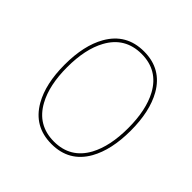

<svg xmlns="http://www.w3.org/2000/svg" viewBox="-180 -877 1046 1046"><g transform="rotate(45 342.5 -354.0)"><path d="M557.6 -113.3Q491.7 2.4 356.9 2.4H356Q220.7 2.4 154.3 -113.8Q101.1 -207 101.1 -354.5Q101.1 -502 154.3 -595.2Q220.7 -711.4 356 -711.4H356.9Q491.7 -711.4 557.6 -595.7Q610.4 -502 610.4 -354.5Q610.4 -207 557.6 -113.3ZM543.5 -581.1Q482.9 -692.4 356 -692.4Q229 -691.9 168.5 -580.6Q120.6 -493.2 120.6 -354.5Q120.6 -215.8 168.5 -128.4Q229 -17.1 356 -16.6Q482.9 -16.6 543.5 -127.9Q590.8 -215.8 590.8 -354.5Q590.8 -493.2 543.5 -581.1Z"/></g></svg>

Font: Fortheenas_01
Style: Regular
Weight: 100
Designer: Situjuh Nazara
Version: Version 1.10 September 8, 2014